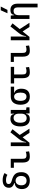

<svg xmlns="http://www.w3.org/2000/svg" viewBox="2106 -2942 1060 5313"><g transform="rotate(-90 2636.5 -285.0)"><path d="M294.4 9.8C441.9 9.8 529.3 -76.2 529.3 -222.7C529.3 -391.6 447.3 -448.2 300.8 -488.3C227.1 -508.3 201.2 -534.2 201.2 -576.7C201.2 -627.9 233.4 -649.4 309.6 -649.4C365.7 -649.4 414.1 -636.2 455.1 -610.4L504.9 -689.9C445.8 -725.1 381.3 -742.2 309.6 -742.2C174.8 -742.2 97.7 -678.7 97.7 -566.9C97.7 -495.6 136.7 -451.2 227.5 -419.4V-408.2C121.6 -401.4 61.5 -328.6 61.5 -208C61.5 -70.8 147.9 9.8 294.4 9.8ZM295.4 -80.1C213.9 -80.1 166 -132.8 166 -222.7C166 -319.8 215.8 -383.8 291 -383.8C371.6 -383.8 424.8 -323.7 424.8 -232.4C424.8 -136.2 377 -80.1 295.4 -80.1Z M959 9.8C1011.7 9.8 1055.2 3.9 1105.5 -10.7L1093.8 -101.6C1054.2 -88.9 1024.9 -83 998 -83C915 -83 899.4 -118.2 899.4 -200.2V-517.6H649.4V-431.6H795.9V-195.3C795.9 -51.8 843.8 9.8 959 9.8Z M1249 0H1342.8L1493.7 -189.5L1617.7 0H1733.4L1558.6 -270L1717.3 -469.2L1632.8 -527.3L1444.3 -288.6C1397.9 -230 1373 -165 1363.3 -93.3H1352.5V-517.6H1249Z M2001 9.8C2079.1 9.8 2131.3 -24.9 2138.7 -93.8H2150.4L2157.2 4.9L2323.2 0V-83L2252 -93.8V-517.6H2148.4V-423.8H2138.7C2130.4 -493.2 2086.9 -527.3 2006.8 -527.3C1872.1 -527.3 1794.9 -427.7 1794.9 -253.9C1794.9 -84 1870.1 9.8 2001 9.8ZM2148.4 -224.6C2148.4 -132.3 2103 -78.1 2026.4 -78.1C1941.4 -78.1 1897.5 -137.7 1897.5 -253.9C1897.5 -372.1 1945.8 -439.5 2031.2 -439.5C2105 -439.5 2148.4 -385.3 2148.4 -293Z M2619.6 9.8C2763.7 9.8 2838.9 -72.3 2838.9 -229.5C2838.9 -323.7 2792 -402.8 2729 -413.1V-424.8H2895.5V-517.6H2619.6C2477.5 -517.6 2395.5 -419.9 2395.5 -249C2395.5 -79.1 2472.2 9.8 2619.6 9.8ZM2619.6 -83C2543 -83 2502.9 -140.1 2502.9 -249C2502.9 -361.3 2544.9 -424.8 2619.6 -424.8C2690.9 -424.8 2731.4 -361.3 2731.4 -249C2731.4 -140.1 2692.9 -83 2619.6 -83Z M3293 9.8C3345.7 9.8 3389.2 3.9 3439.5 -10.7L3427.7 -101.6C3388.2 -88.9 3358.9 -83 3332 -83C3249 -83 3233.4 -118.2 3233.4 -200.2V-424.8H3442.4V-517.6H2983.4V-424.8H3129.9V-195.3C3129.9 -51.8 3177.7 9.8 3293 9.8Z M3888.7 9.8C3941.4 9.8 3984.9 3.9 4035.2 -10.7L4023.4 -101.6C3983.9 -88.9 3954.6 -83 3927.7 -83C3844.7 -83 3829.1 -118.2 3829.1 -200.2V-517.6H3579.1V-431.6H3725.6V-195.3C3725.6 -51.8 3773.4 9.8 3888.7 9.8Z M4178.7 0H4272.5L4423.3 -189.5L4547.4 0H4663.1L4488.3 -270L4647 -469.2L4562.5 -527.3L4374 -288.6C4327.6 -230 4302.7 -165 4293 -93.3H4282.2V-517.6H4178.7Z M5087.9 224.6H5191.4V-336.9C5191.4 -458 5128.9 -527.3 5019.5 -527.3C4932.6 -527.3 4888.7 -493.2 4882.8 -423.8H4871.6L4863.3 -517.6H4769.5V0H4873V-291C4873 -390.6 4914.1 -439.5 4995.1 -439.5C5053.7 -439.5 5087.9 -402.3 5087.9 -336.9ZM4926.3 -609.4H5020L5112.8 -794.9H5009.3Z"/></g></svg>

Font: CaskaydiaCove Nerd Font
Style: Regular
Weight: 400
Designer: Aaron Bell
Foundry: Saja Typeworks
Version: Version 2111.1;Nerd Fonts 2.3.3